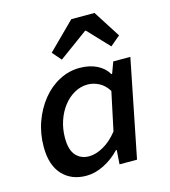

<svg xmlns="http://www.w3.org/2000/svg" viewBox="-112 -831 824 933"><g transform="rotate(-15 300.0 -365.0)"><path d="M208 12Q133 12 88 -36.5Q43 -85 43 -177Q43 -244 64.5 -303Q86 -362 122.5 -407Q159 -452 207.5 -477.5Q256 -503 310 -503Q360 -503 397 -484.5Q434 -466 452 -434H456L477 -491H563L465 0H377L382 -71H378Q342 -33 297 -10.5Q252 12 208 12ZM245 -76Q279 -76 317.5 -97.5Q356 -119 390 -162L431 -355Q411 -387 383 -401Q355 -415 327 -415Q292 -415 260.5 -397.5Q229 -380 205 -349Q181 -318 167.5 -277.5Q154 -237 154 -192Q154 -132 179 -104Q204 -76 245 -76ZM238 -564 199 -609 333 -742H450L537 -606L487 -564L387 -670H383Z"/></g></svg>

Font: Source Code Pro SemiBold
Style: Italic
Weight: 600
Italic angle: -11°
Monospace: yes
Designer: Paul D. Hunt, Teo Tuominen
Foundry: Adobe Systems Incorporated
Version: Version 1.016;hotconv 1.0.116;makeotfexe 2.5.65601